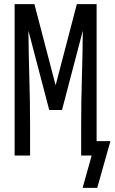

<svg xmlns="http://www.w3.org/2000/svg" viewBox="-20 -755 556 932"><path d="M381 157 425 0H374V-147Q374 -262 377.5 -376.5Q381 -491 382 -606L281 -221H219L118 -606Q119 -491 122.5 -376.5Q126 -262 126 -147V0H51V-735H147L250 -341L353 -735H449V-70H516L452 157Z"/></svg>

Font: Iosevka Custom
Style: Regular
Weight: 400
Monospace: yes
Designer: Belleve Invis
Foundry: Belleve Invis
Version: Version 32.5.0; ttfautohint (v1.8.4)